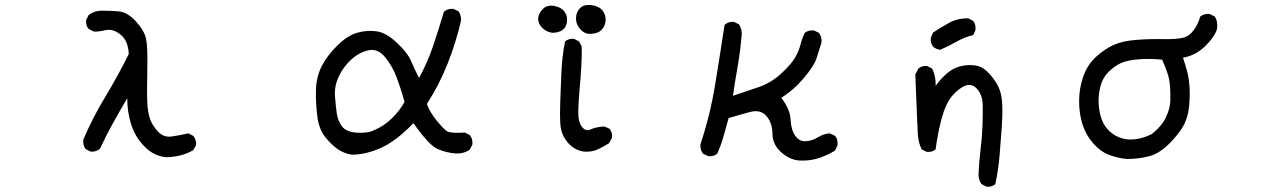

<svg xmlns="http://www.w3.org/2000/svg" viewBox="-20 -605 5040 756"><path d="M632 14Q583 8 547 -30Q511 -68 496 -116.5Q481 -165 481 -218Q452 -169 424.5 -119.5Q397 -70 374 -20Q358 -6 337 -8L317 -18Q306 -33 308 -55Q345 -142 393.5 -222Q442 -302 487 -392Q485 -444 455 -468.5Q425 -493 394.5 -486Q364 -479 349 -481L329 -491Q317 -505 319 -526L329 -546Q351 -563 380 -563Q409 -563 445 -560.5Q481 -558 514.5 -521.5Q548 -485 555 -453Q562 -421 560 -329Q558 -237 560 -200Q562 -163 570.5 -137.5Q579 -112 601.5 -87.5Q624 -63 655.5 -67.5Q687 -72 722 -80L741 -70Q754 -55 752 -33L741 -14Q718 0 689.5 7Q661 14 632 14Z M1366 4Q1337 0 1312.5 -16Q1288 -32 1262 -63.5Q1236 -95 1229.5 -146.5Q1223 -198 1224 -249Q1225 -300 1245.5 -342Q1266 -384 1307.5 -425Q1349 -466 1388 -476.5Q1427 -487 1464 -481.5Q1501 -476 1543 -436.5Q1585 -397 1598.5 -365Q1612 -333 1630 -298Q1663 -358 1685.5 -424.5Q1708 -491 1728 -559Q1743 -572 1765 -570L1785 -561Q1797 -545 1795 -522Q1775 -437 1742.5 -354.5Q1710 -272 1661 -196Q1671 -165 1699.5 -130Q1728 -95 1741.5 -87.5Q1755 -80 1811 -83L1830 -73Q1842 -58 1840 -36L1830 -16Q1805 2 1771 -1Q1737 -4 1703.5 -18Q1670 -32 1608 -120Q1538 -48 1478.5 -22Q1419 4 1366 4ZM1454 -93Q1491 -108 1522.5 -138.5Q1554 -169 1573 -204Q1558 -257 1542 -300Q1526 -343 1497 -379Q1468 -415 1431 -407Q1394 -399 1362.5 -370Q1331 -341 1313.5 -303Q1296 -265 1299 -226Q1302 -187 1306 -158.5Q1310 -130 1326.5 -107.5Q1343 -85 1387 -82.5Q1431 -80 1454 -93Z M2279 -8Q2240 -14 2214.5 -45Q2189 -76 2186.5 -115Q2184 -154 2186 -205.5Q2188 -257 2190.5 -319.5Q2193 -382 2205 -442Q2219 -454 2240 -452L2260 -442L2270 -423Q2272 -396 2269 -345Q2266 -294 2262 -252Q2258 -210 2257 -167.5Q2256 -125 2271.5 -105.5Q2287 -86 2306 -95.5Q2325 -105 2360 -107L2380 -98Q2392 -84 2390 -63L2378 -41Q2356 -27 2333 -16.5Q2310 -6 2279 -8ZM2295 -472Q2279 -474 2263.5 -491.5Q2248 -509 2248 -532.5Q2248 -556 2263.5 -572.5Q2279 -589 2310.5 -584.5Q2342 -580 2355 -560Q2368 -540 2364 -518Q2360 -496 2343.5 -483Q2327 -470 2295 -472ZM2154 -476Q2131 -479 2114.5 -496Q2098 -513 2099 -532.5Q2100 -552 2117.5 -569.5Q2135 -587 2163 -581.5Q2191 -576 2203 -559Q2215 -542 2212.5 -520Q2210 -498 2195 -487Q2180 -476 2154 -476Z M3128 27Q3091 25 3056.5 -5Q3022 -35 3021.5 -78.5Q3021 -122 2997.5 -148.5Q2974 -175 2933 -164Q2892 -153 2849 -140Q2839 -104 2829 -68.5Q2819 -33 2804 0Q2790 12 2769 10L2748 0Q2736 -16 2738 -37Q2776 -151 2795.5 -269.5Q2815 -388 2833 -507Q2849 -521 2870 -519L2890 -509Q2905 -485 2899 -454Q2894 -397 2884 -340.5Q2874 -284 2866 -228Q2917 -245 2966 -261.5Q3015 -278 3055 -314.5Q3095 -351 3110.5 -378Q3126 -405 3132 -429.5Q3138 -454 3149 -476Q3163 -487 3185 -485L3204 -476Q3218 -458 3214 -435Q3204 -403 3194.5 -374Q3185 -345 3145 -297.5Q3105 -250 3056 -220Q3091 -175 3093 -134Q3095 -93 3111.5 -70Q3128 -47 3153.5 -49Q3179 -51 3200.5 -64.5Q3222 -78 3247 -80L3268 -70Q3281 -55 3277 -31L3268 -12Q3235 8 3201 18.5Q3167 29 3128 27Z M3864 130 3845 120Q3833 104 3833 83Q3835 32 3841 -17Q3847 -66 3848.5 -109Q3850 -152 3849.5 -190.5Q3849 -229 3828.5 -253.5Q3808 -278 3781 -267.5Q3754 -257 3728.5 -226.5Q3703 -196 3687.5 -137.5Q3672 -79 3664 -17Q3650 -5 3629 -7L3609 -17Q3596 -44 3594 -76Q3592 -108 3584 -312L3596 -335Q3609 -347 3631 -345L3650 -335Q3666 -304 3664 -267Q3682 -292 3704.5 -312.5Q3727 -333 3752.5 -341.5Q3778 -350 3807.5 -348.5Q3837 -347 3855.5 -333Q3874 -319 3891.5 -295.5Q3909 -272 3917 -249Q3925 -226 3926.5 -190Q3928 -154 3924.5 -104.5Q3921 -55 3916 5Q3911 65 3899 120Q3886 132 3864 130ZM3682 -409Q3666 -411 3654 -421Q3643 -435 3645 -456L3654 -477Q3686 -498 3718 -515.5Q3750 -533 3792 -533L3812 -523Q3823 -508 3821 -486L3812 -467Q3776 -458 3745.5 -440.5Q3715 -423 3682 -409Z M4419 21Q4382 18 4347.5 5Q4313 -8 4284.5 -40.5Q4256 -73 4242.5 -115Q4229 -157 4229 -207Q4229 -257 4245.5 -304Q4262 -351 4296.5 -382Q4331 -413 4366 -428.5Q4401 -444 4454.5 -448Q4508 -452 4559 -451Q4610 -450 4636.5 -456Q4663 -462 4680.5 -486.5Q4698 -511 4706 -540Q4722 -552 4743 -550L4763 -540Q4776 -521 4772 -491Q4763 -460 4725 -423Q4687 -386 4638 -378Q4647 -351 4654 -325.5Q4661 -300 4663.5 -266.5Q4666 -233 4662.5 -191Q4659 -149 4643.5 -117Q4628 -85 4588 -43.5Q4548 -2 4507 9.5Q4466 21 4419 21ZM4515 -77Q4554 -108 4570.5 -142.5Q4587 -177 4588 -206Q4589 -235 4587 -264.5Q4585 -294 4576 -319.5Q4567 -345 4556 -370Q4508 -375 4463.5 -371.5Q4419 -368 4393.5 -356.5Q4368 -345 4344.5 -321.5Q4321 -298 4312.5 -263.5Q4304 -229 4306 -195Q4308 -161 4318.5 -133.5Q4329 -106 4349.5 -87.5Q4370 -69 4395.5 -61Q4421 -53 4452 -57Q4483 -61 4515 -77Z"/></svg>

Font: Kosefont JP
Style: Regular
Weight: 400
Designer: Nozomi Seto 瀬戸のぞみ
Version: Version 3.00;June 19, 2020